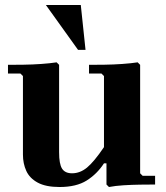

<svg xmlns="http://www.w3.org/2000/svg" viewBox="-20 -740 666 770"><path d="M542 -45 552 -35H602V0Q576 0 542.5 0.5Q509 1 476 3Q443 5 417 10L407 0V-85H397Q369 -42 327.5 -16Q286 10 219 10Q164 10 131.5 -7.5Q99 -25 85.5 -54.5Q72 -84 72 -120V-435L62 -445H12V-480Q38 -480 74 -480.5Q110 -481 145.5 -483.5Q181 -486 207 -490L217 -480V-130Q217 -82 229 -63.5Q241 -45 269 -45Q301 -45 329 -68Q357 -91 397 -150V-435L387 -445H337V-480Q363 -480 399 -480.5Q435 -481 470.5 -483.5Q506 -486 532 -490L542 -480ZM293 -540 164 -720H304L323 -540Z"/></svg>

Font: Brygada 1918
Style: Bold
Weight: 700
Designer: Mateusz Machalski | Borys Kosmynka | Przemek Hoffer
Foundry: NIEPODLEGLA 2018
Version: Version 3.006